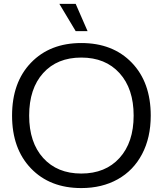

<svg xmlns="http://www.w3.org/2000/svg" viewBox="-20 -958 836 987"><path d="M397.9 8.8Q236.3 8.8 139.2 -92.3Q42 -193.4 42 -363.8Q42 -534.7 139.4 -635.7Q236.8 -736.8 397.9 -736.8Q560.1 -736.8 657.5 -635.7Q754.9 -534.7 754.9 -363.8Q754.9 -250.5 710.4 -166Q666 -81.5 585.2 -36.4Q504.4 8.8 397.9 8.8ZM129.9 -363.8Q129.9 -225.6 202.1 -145.8Q274.4 -65.9 397.9 -65.9Q522 -65.9 594.5 -146Q667 -226.1 667 -363.8Q667 -502 594.5 -582Q522 -662.1 397.9 -662.1Q273.9 -662.1 201.9 -582.3Q129.9 -502.4 129.9 -363.8ZM285.2 -938H369.1L430.2 -797.9H369.1Z"/></svg>

Font: Lumene Sans
Style: Regular
Weight: 400
Designer: Deni Anggara
Version: Version 1.003;Glyphs 3.1.2 (3151)